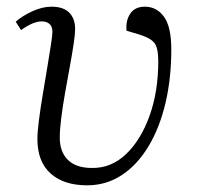

<svg xmlns="http://www.w3.org/2000/svg" viewBox="-20 -541 589 575"><path d="M241 14Q171 14 131.5 -21.5Q92 -57 92 -125Q92 -145 96.5 -180.5Q101 -216 108 -257.5Q115 -299 121.5 -338.5Q128 -378 132.5 -407Q137 -436 137 -445Q137 -462 128 -469.5Q119 -477 105 -477Q93 -477 78 -471Q63 -465 43 -451L27 -476Q49 -495 78.5 -508Q108 -521 134 -521Q170 -521 187.5 -503Q205 -485 205 -454Q205 -439 200.5 -409Q196 -379 189 -341Q182 -303 175 -263.5Q168 -224 163.5 -188.5Q159 -153 159 -129Q159 -86 183.5 -62Q208 -38 255 -38Q313 -37 357.5 -79.5Q402 -122 428 -194.5Q454 -267 454 -358Q454 -399 441.5 -413.5Q429 -428 396 -438L359 -449Q356 -479 370 -500Q384 -521 414 -521Q449 -521 471 -491Q493 -461 493 -393Q493 -306 475.5 -232Q458 -158 424.5 -102.5Q391 -47 344.5 -16.5Q298 14 241 14Z"/></svg>

Font: Literata 36pt Light
Style: Italic
Weight: 300
Italic angle: -2°
Designer: Latin by Veronika Burian and Jose Scaglione. Greek by Irene Vlachou. Cyrillic by Vera Evstafieva
Foundry: TypeTogether
Version: Version 3.002